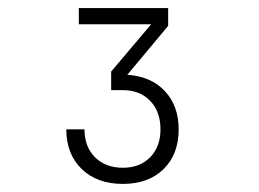

<svg xmlns="http://www.w3.org/2000/svg" viewBox="-20 -850 640 475"><path d="M295 -665Q354 -661 388 -624.5Q422 -588 422 -530Q422 -468 384.5 -431.5Q347 -395 284 -395Q220 -395 182 -432Q144 -469 144 -530H189Q189 -487 215 -461Q241 -435 284 -435Q326 -435 351.5 -461Q377 -487 377 -530Q377 -574 351.5 -600.5Q326 -627 284 -627H255V-673L354 -790H175V-830H396V-786Z"/></svg>

Font: JetBrains Mono Extra Light
Style: Regular
Weight: 200
Monospace: yes
Designer: Philipp Nurullin, Konstantin Bulenkov
Foundry: JetBrains
Version: 2.002